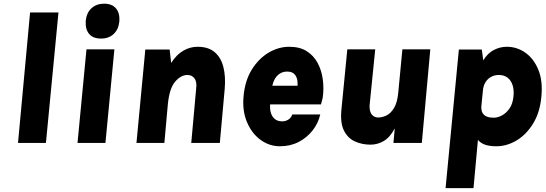

<svg xmlns="http://www.w3.org/2000/svg" viewBox="-20 -758 2896 1018"><path d="M75.5 0 139.5 -692H290L223.5 0Z M516 -553.5Q473.5 -553.5 452.8 -577.8Q432 -602 434.5 -646.5Q438.5 -690 465 -714.2Q491.5 -738.5 532 -738.5Q573.5 -738.5 594.5 -714Q615.5 -689.5 613 -646.5Q609 -602.5 583 -578Q557 -553.5 516 -553.5ZM391 0 438.5 -496.5H586.5L539 0Z M703.5 0 750.5 -495.5H879.5L887.5 -424.5Q916.5 -469 952.2 -489.5Q988 -510 1027.5 -510Q1085 -510 1118.5 -481.2Q1152 -452.5 1164.5 -402.2Q1177 -352 1171.5 -287.5L1145.5 0H994L1020 -287.5Q1025 -324 1011.2 -342.2Q997.5 -360.5 974 -360.5Q939.5 -360.5 909 -325.5Q878.5 -290.5 870 -206L851.5 0Z M1464.5 17.5Q1407.5 17.5 1361 -16.8Q1314.5 -51 1289.2 -111.2Q1264 -171.5 1271.5 -249Q1279 -331 1315.2 -389.2Q1351.5 -447.5 1404 -478.8Q1456.5 -510 1514 -510Q1569 -510 1606 -486.8Q1643 -463.5 1664 -424.5Q1685 -385.5 1691.5 -337.2Q1698 -289 1691 -239Q1688.5 -228.5 1686.2 -221Q1684 -213.5 1682 -204.5H1390.5L1415 -225.5Q1409 -192.5 1414.2 -167.5Q1419.5 -142.5 1435.2 -128.5Q1451 -114.5 1476.5 -114.5Q1493 -114.5 1507.8 -123.2Q1522.5 -132 1530 -151H1678Q1667.5 -105 1637.8 -66.8Q1608 -28.5 1563.8 -5.5Q1519.5 17.5 1464.5 17.5ZM1421 -282 1400 -303.5H1580.5L1556 -282Q1559.5 -304.5 1557.2 -326.8Q1555 -349 1542.2 -363.8Q1529.5 -378.5 1502 -378.5Q1480 -378.5 1462.5 -367Q1445 -355.5 1434.2 -333.8Q1423.5 -312 1421 -282Z M1944 9Q1900 9 1862 -8Q1824 -25 1803.5 -66Q1783 -107 1790.5 -179.5L1821.5 -496.5H1969.5L1939.5 -198.5Q1938.5 -166.5 1951.2 -150.8Q1964 -135 1985.5 -135Q2007 -135 2029.5 -146Q2052 -157 2069.2 -185.5Q2086.5 -214 2091.5 -266L2113.5 -496.5H2261.5L2216.5 0H2066L2073 -77.5Q2048.5 -30.5 2015.5 -10.8Q1982.5 9 1944 9Z M2342.5 239.5 2413 -495.5H2534.5Q2536.5 -481 2538.5 -466.8Q2540.5 -452.5 2542 -438Q2566 -476.5 2598.8 -493.2Q2631.5 -510 2667 -510Q2720.5 -510 2765 -479Q2809.5 -448 2834 -389Q2858.5 -330 2850.5 -246.5Q2843 -162.5 2807 -103.5Q2771 -44.5 2719.2 -13.5Q2667.5 17.5 2611.5 17.5Q2578 17.5 2554.2 10Q2530.5 2.5 2514 -16L2490.5 239.5ZM2598.5 -134Q2618.5 -134 2641 -145.8Q2663.5 -157.5 2681 -182.2Q2698.5 -207 2702.5 -246.5Q2706 -281 2697.8 -306.5Q2689.5 -332 2671 -346.2Q2652.5 -360.5 2625 -360.5Q2602 -360.5 2583.5 -350.2Q2565 -340 2553.8 -321.5Q2542.5 -303 2540.5 -278L2532.5 -198.5Q2530.5 -180.5 2535.5 -165.8Q2540.5 -151 2555.5 -142.5Q2570.5 -134 2598.5 -134Z"/></svg>

Font: Karla ExtraBold
Style: Italic
Weight: 800
Italic angle: -8°
Designer: Jonathan Pinhorn
Version: Version 2.004;gftools[0.9.33]